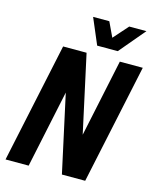

<svg xmlns="http://www.w3.org/2000/svg" viewBox="-133 -1008 895 1099"><g transform="rotate(15 315.0 -459.0)"><path d="M7 0 158 -710H297L397 -251L494 -710H630L479 0H341L241 -459L144 0ZM596 -918 467 -765H345L280 -918H376L417 -831L494 -918Z"/></g></svg>

Font: Geist Mono
Style: Bold Italic
Weight: 700
Italic angle: -12°
Monospace: yes
Designer: Basement.studio, Andrés Briganti, Mateo Zaragoza
Foundry: Basement.studio, Vercel, Andrés Briganti, Guido Ferreyra, Mateo Zaragoza
Version: Version 1.500; ttfautohint (v1.8.4.7-5d5b)